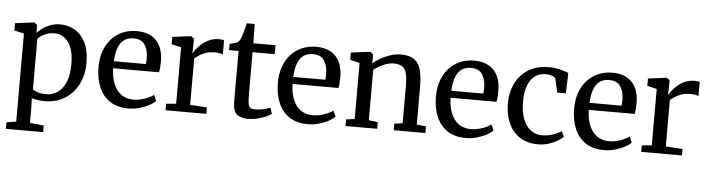

<svg xmlns="http://www.w3.org/2000/svg" viewBox="-53 -945 5280 1433"><g transform="rotate(5 2587.0 -229.0)"><path d="M22.2 242V192.8L94.3 181.9V-478.1L21.5 -495.3V-549.8L164.2 -567.6H166.2L186.8 -550.1V-491.2Q203.1 -509.2 228.4 -527.4Q253.6 -545.6 286.9 -557.8Q320.2 -570 360.3 -570Q416.9 -570 466.9 -542.1Q516.9 -514.1 547.8 -454.1Q578.7 -394 578.7 -297.4Q578.7 -234.1 559.1 -178.3Q539.4 -122.5 502.2 -79.8Q465 -37.1 411.9 -13Q358.8 11 291.8 11Q267.7 11 240.3 7Q212.8 3.1 195.3 -3.3L197.6 80.6V181.9L301.4 192.8V242ZM295.5 -41.5Q343.3 -41.5 382.1 -66.5Q421 -91.4 443.9 -144.5Q466.9 -197.6 466.9 -282.6Q466.9 -340.2 455.5 -381.5Q444.1 -422.8 423.7 -449.1Q403.3 -475.4 376.7 -487.8Q350.1 -500.1 319.8 -500.1Q292 -500.1 268.1 -492Q244.2 -483.9 226 -471.9Q207.8 -459.9 197.6 -448.4V-71.7Q205 -60.9 232.4 -51.2Q259.8 -41.5 295.5 -41.5Z M919.4 11Q835.7 11 780.3 -26Q725 -63 697.8 -128.6Q670.5 -194.2 670.5 -279.4Q670.5 -345.4 689.8 -398.9Q709.1 -452.4 744.1 -490.7Q779 -528.9 826.8 -549.4Q874.7 -570 931.7 -570Q1025.2 -570 1076.6 -518.6Q1128 -467.1 1131 -370.6Q1131 -340.5 1129.7 -318Q1128.3 -295.5 1124.3 -278.2H780.6Q781.3 -230 792.5 -189.7Q803.7 -149.4 825.1 -120Q846.5 -90.6 878 -74.6Q909.6 -58.5 950.9 -58.5Q993 -58.5 1036 -73.5Q1078.9 -88.5 1101.7 -106.8L1121.2 -63Q1103.3 -44.4 1071.6 -27.5Q1039.8 -10.7 1000.2 0.2Q960.5 11 919.4 11ZM781 -330.9H1021Q1022.2 -339.6 1023 -352.1Q1023.7 -364.7 1023.7 -374.1Q1023.7 -434.9 998.4 -474.3Q973.1 -513.7 913.1 -513.7Q886.3 -513.7 863.4 -504.5Q840.4 -495.3 822.8 -474.3Q805.2 -453.4 794.5 -418.2Q783.8 -383 781 -330.9Z M1197.3 0V-48.8L1271.8 -55.6V-477.9L1199.8 -495.3V-550L1338.1 -567.6H1340.4L1362.1 -550.1V-531.8L1359.7 -443.4H1362.1Q1366.6 -451.4 1380.6 -470.7Q1394.7 -489.9 1418.4 -511.4Q1442 -532.8 1475.1 -548.1Q1508.2 -563.3 1550.2 -563.3Q1564.6 -563.3 1573 -561.8Q1581.5 -560.2 1586.8 -558.4V-450.8Q1581.2 -455.2 1565.9 -458.9Q1550.7 -462.5 1526.7 -462.5Q1486 -462.5 1457.5 -452.3Q1429 -442.1 1409.7 -428.7Q1390.3 -415.3 1376.6 -405.2V-56.5L1502.9 -48.1V0Z M1815 10.4Q1760.7 10.4 1731.2 -14.8Q1701.7 -40 1701.7 -105.3V-488.4H1630V-534.9Q1640 -537.7 1652.1 -540.8Q1664.1 -543.8 1674.6 -547.1Q1685 -550.4 1689.9 -554Q1695.8 -558.5 1699.9 -563.4Q1704 -568.3 1707.5 -574.9Q1711.1 -581.6 1714.5 -591.1Q1719.3 -603.4 1725.3 -624.9Q1731.2 -646.4 1736.8 -667.4Q1742.4 -688.4 1745.2 -699.6H1804.4L1806.2 -555.3H1972.5V-488.4H1806.6V-182.2Q1806.6 -127.7 1810.7 -103Q1814.8 -78.3 1827.6 -71.7Q1840.4 -65.1 1866 -65.1Q1894.5 -65.1 1926.6 -72.6Q1958.7 -80.1 1974.9 -87.4L1990.3 -42.3Q1974.8 -30.4 1946.7 -18.3Q1918.5 -6.2 1884 2.1Q1849.5 10.4 1815 10.4Z M2263.4 11Q2179.7 11 2124.3 -26Q2069 -63 2041.8 -128.6Q2014.5 -194.2 2014.5 -279.4Q2014.5 -345.4 2033.8 -398.9Q2053.1 -452.4 2088.1 -490.7Q2123 -528.9 2170.8 -549.4Q2218.7 -570 2275.7 -570Q2369.2 -570 2420.6 -518.6Q2472 -467.1 2475 -370.6Q2475 -340.5 2473.7 -318Q2472.3 -295.5 2468.3 -278.2H2124.6Q2125.3 -230 2136.5 -189.7Q2147.7 -149.4 2169.1 -120Q2190.5 -90.6 2222 -74.6Q2253.6 -58.5 2294.9 -58.5Q2337 -58.5 2380 -73.5Q2422.9 -88.5 2445.7 -106.8L2465.2 -63Q2447.3 -44.4 2415.6 -27.5Q2383.8 -10.7 2344.2 0.2Q2304.5 11 2263.4 11ZM2125 -330.9H2365Q2366.2 -339.6 2367 -352.1Q2367.7 -364.7 2367.7 -374.1Q2367.7 -434.9 2342.4 -474.3Q2317.1 -513.7 2257.1 -513.7Q2230.3 -513.7 2207.4 -504.5Q2184.4 -495.3 2166.8 -474.3Q2149.2 -453.4 2138.5 -418.2Q2127.8 -383 2125 -330.9Z M2609.2 -58.1V-477.9L2537.4 -495.3V-550L2680.1 -567.6H2683.1L2704.2 -550.1V-508.3L2703.2 -483.7Q2724.9 -503 2759 -522.4Q2793.1 -541.9 2832.9 -554.9Q2872.7 -567.9 2911.5 -567.9Q2974.8 -567.9 3010.1 -543.8Q3045.5 -519.8 3059.9 -469.2Q3074.4 -418.5 3074.4 -338.6V-57.2L3143.9 -49.8V0H2906.8V-49.6L2968.5 -57.2V-338Q2968.5 -392.7 2960.3 -427.8Q2952.2 -462.9 2929.6 -479.7Q2907 -496.5 2863.8 -496.5Q2837.3 -496.5 2809.8 -487.4Q2782.3 -478.2 2757.6 -464.3Q2732.9 -450.4 2715 -436.4V-58.1L2782.8 -49.6V0H2545.6V-49.6Z M3447.4 11Q3363.7 11 3308.3 -26Q3253 -63 3225.8 -128.6Q3198.5 -194.2 3198.5 -279.4Q3198.5 -345.4 3217.8 -398.9Q3237.1 -452.4 3272.1 -490.7Q3307 -528.9 3354.8 -549.4Q3402.7 -570 3459.7 -570Q3553.2 -570 3604.6 -518.6Q3656 -467.1 3659 -370.6Q3659 -340.5 3657.7 -318Q3656.3 -295.5 3652.3 -278.2H3308.6Q3309.3 -230 3320.5 -189.7Q3331.7 -149.4 3353.1 -120Q3374.5 -90.6 3406 -74.6Q3437.6 -58.5 3478.9 -58.5Q3521 -58.5 3564 -73.5Q3606.9 -88.5 3629.7 -106.8L3649.2 -63Q3631.3 -44.4 3599.6 -27.5Q3567.8 -10.7 3528.2 0.2Q3488.5 11 3447.4 11ZM3309 -330.9H3549Q3550.2 -339.6 3551 -352.1Q3551.7 -364.7 3551.7 -374.1Q3551.7 -434.9 3526.4 -474.3Q3501.1 -513.7 3441.1 -513.7Q3414.3 -513.7 3391.4 -504.5Q3368.4 -495.3 3350.8 -474.3Q3333.2 -453.4 3322.5 -418.2Q3311.8 -383 3309 -330.9Z M3989.8 11Q3905.8 11 3850 -26.4Q3794.2 -63.7 3766.2 -127.9Q3738.3 -192 3737.9 -271.9Q3737.6 -333.7 3755.6 -387.6Q3773.6 -441.6 3809.1 -482.6Q3844.6 -523.5 3897.2 -546.8Q3949.7 -570 4018.5 -570Q4052.5 -570 4081.2 -564.4Q4109.8 -558.8 4131.7 -551.7Q4153.6 -544.6 4167.4 -540L4162.6 -385.9H4097.9L4075.4 -487.5Q4073.8 -495.8 4061.9 -502.1Q4050 -508.4 4033.4 -512.1Q4016.8 -515.8 4000.1 -515.8Q3955.1 -515.8 3921.4 -491.6Q3887.8 -467.3 3868.9 -419.9Q3850 -372.5 3849.5 -302.4Q3849.2 -240.7 3861.4 -194.7Q3873.7 -148.7 3895.8 -118.7Q3917.9 -88.7 3948 -73.7Q3978.2 -58.7 4013.3 -58.7Q4043.9 -58.7 4071.1 -65.4Q4098.2 -72.2 4120.2 -82.2Q4142.2 -92.2 4157.4 -102.4L4176.3 -61.9Q4159.6 -44.8 4130.7 -28Q4101.7 -11.2 4065.2 -0.1Q4028.8 11 3989.8 11Z M4482.9 11Q4399.2 11 4343.8 -26Q4288.5 -63 4261.2 -128.6Q4234 -194.2 4234 -279.4Q4234 -345.4 4253.3 -398.9Q4272.6 -452.4 4307.6 -490.7Q4342.5 -528.9 4390.3 -549.4Q4438.2 -570 4495.2 -570Q4588.7 -570 4640.1 -518.6Q4691.5 -467.1 4694.5 -370.6Q4694.5 -340.5 4693.2 -318Q4691.8 -295.5 4687.8 -278.2H4344.1Q4344.8 -230 4356 -189.7Q4367.2 -149.4 4388.6 -120Q4410 -90.6 4441.5 -74.6Q4473.1 -58.5 4514.4 -58.5Q4556.5 -58.5 4599.5 -73.5Q4642.4 -88.5 4665.2 -106.8L4684.7 -63Q4666.8 -44.4 4635.1 -27.5Q4603.3 -10.7 4563.7 0.2Q4524 11 4482.9 11ZM4344.5 -330.9H4584.5Q4585.7 -339.6 4586.5 -352.1Q4587.2 -364.7 4587.2 -374.1Q4587.2 -434.9 4561.9 -474.3Q4536.6 -513.7 4476.6 -513.7Q4449.8 -513.7 4426.9 -504.5Q4403.9 -495.3 4386.3 -474.3Q4368.7 -453.4 4358 -418.2Q4347.3 -383 4344.5 -330.9Z M4760.8 0V-48.8L4835.3 -55.6V-477.9L4763.3 -495.3V-550L4901.6 -567.6H4903.9L4925.6 -550.1V-531.8L4923.2 -443.4H4925.6Q4930.1 -451.4 4944.1 -470.7Q4958.2 -489.9 4981.9 -511.4Q5005.5 -532.8 5038.6 -548.1Q5071.7 -563.3 5113.7 -563.3Q5128.1 -563.3 5136.5 -561.8Q5145 -560.2 5150.3 -558.4V-450.8Q5144.7 -455.2 5129.4 -458.9Q5114.2 -462.5 5090.2 -462.5Q5049.5 -462.5 5021 -452.3Q4992.5 -442.1 4973.2 -428.7Q4953.8 -415.3 4940.1 -405.2V-56.5L5066.4 -48.1V0Z"/></g></svg>

Font: Merriweather Light
Style: Regular
Weight: 300
Designer: Eben Sorkin
Foundry: Eben Sorkin
Version: Version 2.100